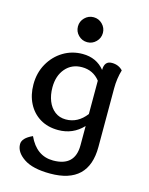

<svg xmlns="http://www.w3.org/2000/svg" viewBox="-128 -711 801 1035"><g transform="rotate(15 272.0 -193.5)"><path d="M260.3 -59.6Q327.6 -59.6 373.5 -120.1V-306.2Q335.4 -354.5 273.4 -354.5Q216.3 -354.5 181.4 -314Q146.5 -273.4 146.5 -208.5Q146.5 -166 159.9 -132.6Q173.3 -99.1 199 -79.3Q224.6 -59.6 260.3 -59.6ZM254.4 244.1Q156.7 244.1 106.9 210.4Q57.1 176.8 57.1 132.3Q57.1 98.1 113.3 72.8Q158.7 171.9 251.5 171.9Q373.5 171.9 373.5 54.2V-53.2Q317.4 6.3 235.4 6.3Q176.8 6.3 133.8 -19.8Q90.8 -45.9 67.1 -92.3Q43.5 -138.7 43.5 -197.8Q43.5 -262.2 72.5 -313.7Q101.6 -365.2 150.4 -394.8Q199.2 -424.3 258.3 -424.3Q335.4 -424.3 380.9 -368.2Q380.9 -418.5 422.9 -418.5Q460 -418.5 483.9 -393.1Q469.2 -343.8 469.2 -289.6V38.1Q469.2 244.1 254.4 244.1ZM264.2 -491.7Q235.4 -491.7 214.8 -512.2Q194.3 -532.7 194.3 -561.5Q194.3 -589.8 214.8 -610.4Q235.4 -630.9 264.2 -630.9Q292.5 -630.9 313 -610.4Q333.5 -589.8 333.5 -561.5Q333.5 -532.7 313 -512.2Q292.5 -491.7 264.2 -491.7Z"/></g></svg>

Font: Bainsley
Style: Regular
Weight: 400
Designer: Paul James MIller
Foundry: High-Logic / Made with FontCreator
Version: Version 1.411;March 28, 2021;FontCreator 13.0.0.2683 64-bit